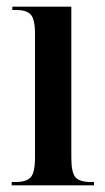

<svg xmlns="http://www.w3.org/2000/svg" viewBox="-20 -556 316 576"><path d="M15 0H262V-10H252Q220 -10 207 -23.5Q194 -37 194 -83V-536H17V-526H29Q59 -526 72 -512.5Q85 -499 85 -454V-84Q85 -38 72 -24Q59 -10 27 -10H15Z"/></svg>

Font: Noto Serif Display Condensed Semi
Style: Regular
Weight: 600
Width: 3
Designer: Monotype Design Team
Foundry: Monotype Imaging Inc.
Version: Version 1.900